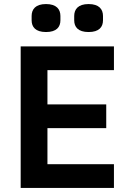

<svg xmlns="http://www.w3.org/2000/svg" viewBox="-20 -927 640 947"><path d="M207 -769C259 -769 278 -794 278 -827V-848C278 -881 259 -907 207 -907C155 -907 136 -881 136 -848V-827C136 -794 155 -769 207 -769ZM417 -769C469 -769 488 -794 488 -827V-848C488 -881 469 -907 417 -907C365 -907 346 -881 346 -848V-827C346 -794 365 -769 417 -769ZM542 0V-117H214V-295H504V-412H214V-581H542V-698H82V0Z"/></svg>

Font: IBM Plex Thai SemiBold
Style: Regular
Weight: 600
Designer: Mike Abbink, Paul van der Laan, Pieter van Rosmalen, Ben Mitchell, Mark Frömberg
Foundry: Bold Monday
Version: Version 1.0